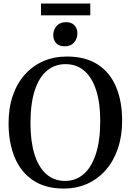

<svg xmlns="http://www.w3.org/2000/svg" viewBox="-20 -1078 755 1109"><path d="M351 11Q243.5 12 171.8 -36Q100 -84 64.8 -169.2Q29.5 -254.5 29.5 -365.5Q29.5 -454.5 54 -525.8Q78.5 -597 123.8 -647.5Q169 -698 230.5 -724.8Q292 -751.5 366.5 -751.5Q473 -751.5 544 -705.8Q615 -660 650.2 -576.5Q685.5 -493 685.5 -381Q685.5 -292.5 661 -220.5Q636.5 -148.5 592 -97Q547.5 -45.5 486.2 -17.5Q425 10.5 351 11ZM356 -33Q417.5 -33 463 -72.2Q508.5 -111.5 533.8 -188.8Q559 -266 559 -381Q559 -481.5 536 -554.8Q513 -628 468.2 -667.8Q423.5 -707.5 358.5 -707.5Q297 -707.5 251.5 -670Q206 -632.5 181 -556.5Q156 -480.5 156 -365.5Q156 -263 178.8 -188.5Q201.5 -114 246.2 -73.5Q291 -33 356 -33ZM353 -810.5Q321.5 -810.5 304.5 -828.8Q287.5 -847 287.5 -875Q287.5 -905.5 306.8 -927.8Q326 -950 361 -950H362Q393 -950 410 -931.8Q427 -913.5 427 -885.5Q427 -855 408 -832.8Q389 -810.5 354 -810.5ZM501.5 -1057.5V-989.5H217V-1057.5Z"/></svg>

Font: Merriweather 60pt Medium
Style: Regular
Weight: 500
Version: Version 2.100